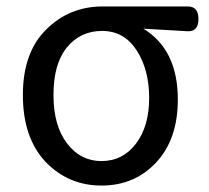

<svg xmlns="http://www.w3.org/2000/svg" viewBox="-20 -563 650 596"><path d="M121 -61Q51 -136 51 -268Q51 -400 123 -471Q195 -543 299 -543H563Q596 -543 596 -504Q596 -465 563 -466L425 -474Q532 -409 532 -254Q532 -131 465 -59Q398 13 295 13Q192 13 121 -61ZM295 -63Q361 -63 402 -117Q443 -171 443 -259Q443 -347 404 -407Q365 -467 297 -467Q229 -467 187 -415Q146 -364 146 -268Q146 -173 188 -118Q230 -63 295 -63Z"/></svg>

Font: Swei Gothic CJK TC Regular
Style: Regular
Weight: 400
Version: Version 2.129